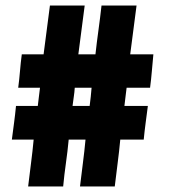

<svg xmlns="http://www.w3.org/2000/svg" viewBox="-20 -676 622 696"><path d="M287 -656Q281 -611 275.5 -567.5Q270 -524 264 -479H326Q331 -524 337 -567.5Q343 -611 348 -656H475Q469 -611 463.5 -567.5Q458 -524 452 -479H536Q533 -449 530.5 -418.5Q528 -388 524 -358H439Q437 -342 435 -325.5Q433 -309 431 -292H516Q512 -261 508 -231Q504 -201 501 -170H416Q412 -127 406.5 -85Q401 -43 396 0H270Q275 -43 280.5 -85Q286 -127 290 -170H229Q225 -127 219 -85Q213 -43 209 0H82Q87 -43 92.5 -85Q98 -127 102 -170H23Q27 -201 31 -231Q35 -261 38 -292H117Q119 -309 121 -325.5Q123 -342 125 -358H46Q50 -388 52.5 -418.5Q55 -449 59 -479H138Q144 -524 149.5 -567.5Q155 -611 161 -656ZM251 -358Q250 -342 247.5 -325.5Q245 -309 243 -292H305Q307 -309 309 -325.5Q311 -342 312 -358Z"/></svg>

Font: Reem Kufi Ink
Style: Bold
Weight: 700
Designer: Khaled Hosny
Version: Version 1.002